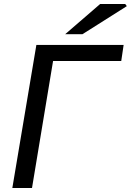

<svg xmlns="http://www.w3.org/2000/svg" viewBox="-20 -946 658 966"><path d="M163 -720H602L590 -639H247L141 0H42ZM484 -926H610L618 -915L395 -774H308Z"/></svg>

Font: Nebula Sans Medium
Style: Regular
Weight: 500
Italic angle: -9°
Designer: Paul D. Hunt for Adobe (as Source Sans)
Foundry: Nebula Entertainment & Broadcasting LLC
Version: Version 1.010